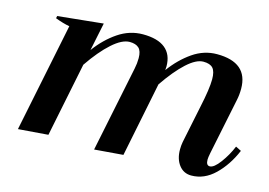

<svg xmlns="http://www.w3.org/2000/svg" viewBox="-75 -650 1124 801"><g transform="rotate(15 487.0 -249.0)"><path d="M974 -143Q946 -77 901 -33.5Q856 10 800 10Q767 10 747 -16Q727 -42 727 -83Q727 -100 730 -116L763 -276Q781 -359 781 -400Q781 -434 768.5 -448Q756 -462 727 -462Q696 -462 655.5 -425Q615 -388 570 -322L505 0L381 10L457 -360Q462 -383 462 -406Q462 -437 448.5 -449.5Q435 -462 409 -462Q376 -462 333.5 -424Q291 -386 246 -320L181 0L52 10L148 -460Q120 -465 86 -478L88 -488L284 -508L259 -387Q298 -440 347.5 -473.5Q397 -507 454 -507Q518 -507 550.5 -480.5Q583 -454 583 -403L582 -387Q621 -440 669.5 -473.5Q718 -507 774 -507Q908 -507 908 -393Q908 -367 903 -344L853 -101Q849 -81 849 -72Q849 -47 865 -47Q883 -47 908.5 -81.5Q934 -116 950 -155Z"/></g></svg>

Font: Trirong SemiBold
Style: Italic
Weight: 600
Italic angle: -12°
Designer: Katatrad Team
Foundry: CadsonDemak
Version: Version 1.001